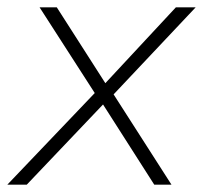

<svg xmlns="http://www.w3.org/2000/svg" viewBox="-29 -504 555 524"><path d="M-9 0 240 -261 238 -237 79 -484H126L263 -270H252L451 -484H505L275 -240L273 -259L439 0H392L247 -227L258 -225L44 0Z"/></svg>

Font: Nunito Sans 12pt ExtraLight 12pt ExtraLight
Style: Italic
Weight: 250
Italic angle: -9°
Version: Version 3.101;gftools[0.9.27]